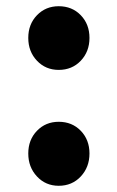

<svg xmlns="http://www.w3.org/2000/svg" viewBox="-20 -584 378 618"><path d="M169 -359Q127 -359 99 -388.5Q71 -418 71 -462Q71 -506 99 -535Q127 -564 169 -564Q212 -564 240 -535Q268 -506 268 -462Q268 -418 240 -388.5Q212 -359 169 -359ZM169 14Q127 14 99 -16Q71 -46 71 -90Q71 -134 99 -163Q127 -192 169 -192Q212 -192 240 -163Q268 -134 268 -90Q268 -46 240 -16Q212 14 169 14Z"/></svg>

Font: Noto Sans TC ExtraBold
Style: Regular
Weight: 800
Designer: Ryoko NISHIZUKA  (kana, bopomofo & ideographs); Paul D. Hunt (Latin, Greek & Cyrillic); Sandoll Communications , Soo-you
Foundry: Adobe
Version: Version 2.004-H2;hotconv 1.0.118;makeotfexe 2.5.65603